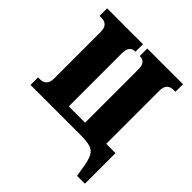

<svg xmlns="http://www.w3.org/2000/svg" viewBox="-189 -666 950 950"><g transform="rotate(45 286.5 -190.5)"><path d="M499 155 489 95Q482 55 470.5 34.5Q459 14 435.5 7Q412 0 369 0H18V-53H34Q53 -53 65.5 -65.5Q78 -78 78 -107V-429Q78 -459 65.5 -471Q53 -483 34 -483H18V-536H269V-483H264Q248 -483 237.5 -471Q227 -459 227 -429V-59H341V-429Q341 -459 330.5 -471Q320 -483 304 -483H299V-536H549V-483H533Q514 -483 501.5 -471Q489 -459 489 -429V-59H554V155Z"/></g></svg>

Font: Noto Serif ExtraCondensed ExtraBold
Style: Regular
Weight: 800
Width: 2
Designer: Monotype Design Team
Foundry: Monotype Imaging Inc.
Version: Version 2.013; ttfautohint (v1.8.4.7-5d5b)